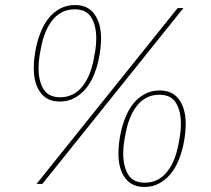

<svg xmlns="http://www.w3.org/2000/svg" viewBox="-20 -730 836 762"><path d="M125 0 685 -698H708L148 0ZM219 -344Q270 -344 304 -383.5Q338 -423 352 -495L358 -528Q360 -540 361 -552.5Q362 -565 362 -577Q362 -628 342.5 -660.5Q323 -693 276 -693Q225 -693 191 -653.5Q157 -614 143 -542L137 -509Q135 -497 134 -484.5Q133 -472 133 -460Q133 -409 152.5 -376.5Q172 -344 219 -344ZM217 -327Q166 -327 140 -363.5Q114 -400 114 -459Q114 -479 116.5 -501Q119 -523 124 -546Q131 -577 143.5 -607Q156 -637 174.5 -659.5Q193 -682 219 -696Q245 -710 278 -710Q329 -710 355 -673.5Q381 -637 381 -578Q381 -558 378.5 -536Q376 -514 371 -491Q364 -459 351.5 -429.5Q339 -400 320 -377.5Q301 -355 275.5 -341Q250 -327 217 -327ZM555 -5Q606 -5 640 -44.5Q674 -84 688 -156L694 -189Q696 -201 697 -213.5Q698 -226 698 -238Q698 -289 678.5 -321.5Q659 -354 612 -354Q561 -354 527 -314.5Q493 -275 479 -203L473 -170Q471 -158 470 -145.5Q469 -133 469 -121Q469 -70 488.5 -37.5Q508 -5 555 -5ZM553 12Q502 12 476 -24.5Q450 -61 450 -120Q450 -140 452.5 -162Q455 -184 460 -207Q467 -238 479.5 -268Q492 -298 510.5 -320.5Q529 -343 555 -357Q581 -371 614 -371Q665 -371 691 -334.5Q717 -298 717 -239Q717 -219 714.5 -197Q712 -175 707 -152Q700 -120 687.5 -90.5Q675 -61 656 -38.5Q637 -16 611.5 -2Q586 12 553 12Z"/></svg>

Font: IBM Plex Sans Condensed Thin
Style: Italic
Weight: 100
Width: 3
Italic angle: -11°
Designer: Mike Abbink, Paul van der Laan, Pieter van Rosmalen
Foundry: Bold Monday
Version: Version 1.3